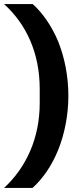

<svg xmlns="http://www.w3.org/2000/svg" viewBox="-33 -780 391 938"><path d="M301 -312C301 -216 282 -124 251 -47C220 30 175 94 126 138H-13C95 38 161 -105 161 -276V-346C161 -523 94 -663 -13 -760H127C175 -717 219 -654 251 -578C282 -501 301 -409 301 -312Z"/></svg>

Font: Plexus Sans Bold
Style: Regular
Weight: 700
Version: Version 2.001;PS 002.001;hotconv 1.0.70;makeotf.lib2.5.58329